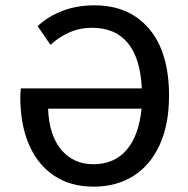

<svg xmlns="http://www.w3.org/2000/svg" viewBox="-20 -687 703 719"><path d="M613 -329Q613 -221 578 -144.5Q543 -68 479.5 -28Q416 12 330 12Q245 12 183.5 -28.5Q122 -69 89 -144.5Q56 -220 56 -324Q56 -334 58 -356H511Q506 -468 459 -525.5Q412 -583 324 -583Q279 -583 239.5 -565.5Q200 -548 169 -519L121 -589Q159 -625 213 -646Q267 -667 334 -667Q464 -667 538.5 -579Q613 -491 613 -329ZM510 -280H160Q164 -180 209.5 -126Q255 -72 330 -72Q407 -72 453.5 -125Q500 -178 510 -280Z"/></svg>

Font: Assistant SemiBold
Style: Regular
Weight: 600
Designer: Hebrew By Ben Nathan, Latin by Paul Hunt
Version: Version 2.001; ttfautohint (v1.6)